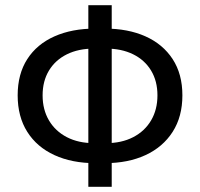

<svg xmlns="http://www.w3.org/2000/svg" viewBox="-20 -697 770 739"><path d="M347 -69Q257 -69 189.5 -100Q122 -131 85 -189.5Q48 -248 48 -330Q48 -412 85 -469.5Q122 -527 189.5 -557Q257 -587 347 -587H383Q473 -587 540 -557Q607 -527 644.5 -469.5Q682 -412 682 -330Q682 -248 644.5 -189.5Q607 -131 540 -100Q473 -69 383 -69ZM342 -146H388Q448 -146 492.5 -169Q537 -192 561.5 -233.5Q586 -275 586 -330Q586 -385 561.5 -425.5Q537 -466 492.5 -488Q448 -510 388 -510H342Q282 -510 237.5 -488Q193 -466 168.5 -425.5Q144 -385 144 -330Q144 -275 168.5 -233.5Q193 -192 237.5 -169Q282 -146 342 -146ZM320 22V-677H410V22Z"/></svg>

Font: Source Sans 3 Medium
Style: Regular
Weight: 500
Designer: Paul D. Hunt
Foundry: Adobe
Version: Version 3.052;hotconv 1.1.0;makeotfexe 2.6.0